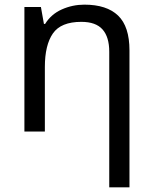

<svg xmlns="http://www.w3.org/2000/svg" viewBox="-20 -566 658 826"><path d="M343 -546Q439 -546 488 -499Q537 -452 537 -349V240H450V-343Q450 -407 421 -439.5Q392 -472 330 -472Q242 -472 207.5 -422Q173 -372 173 -278V0H85V-536H156L169 -463H174Q200 -505 246 -525.5Q292 -546 343 -546Z"/></svg>

Font: BC Sans
Style: Regular
Weight: 400
Designer: Monotype Design Team
Province of B.C.
Foundry: Monotype Imaging Inc.
Version: Version 2.000;GOOG;noto-source:20170915:90ef993387c0